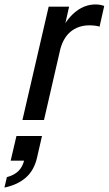

<svg xmlns="http://www.w3.org/2000/svg" viewBox="-95 -540 489 864"><path d="M6 0 124 -510H216L189 -391H193L103 0ZM173 -305 181 -405Q210 -461 249.5 -490.5Q289 -520 335 -520Q347 -520 357 -518Q367 -516 374 -513L353 -420Q346 -423 332.5 -424.5Q319 -426 308 -426Q256 -426 221 -396Q186 -366 173 -305ZM-75 304 -64 257Q-32 249 -12 229.5Q8 210 15 176L50 183H-47L-21 72H94L72 168Q59 226 21.5 259Q-16 292 -75 304Z"/></svg>

Font: Instrument Sans SemiCondensed Medium
Style: Italic
Weight: 500
Width: 4
Italic angle: -13°
Designer: Rodrigo Fuenzalida
Foundry: fragTYPE
Version: Version 1.000;gftools[0.9.28]